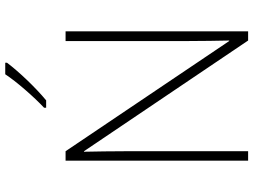

<svg xmlns="http://www.w3.org/2000/svg" viewBox="-140 -850 990 751"><g transform="rotate(-90 355.5 -475.0)"><path d="M485 -943V-950H440C412 -907 351 -837 309 -798V-790H338C390 -833 452 -899 485 -943ZM608 0V-714H570V-231C570 -181 571 -120 572 -74H570L139 -714H102V0H139V-481C139 -538 138 -587 137 -642H139L572 0Z"/></g></svg>

Font: Noto Sans Malayalam ExtraLight
Style: Regular
Weight: 200
Designer: Jelle Bosma - Monotype Design Team
Foundry: Monotype Imaging Inc.
Version: Version 2.104